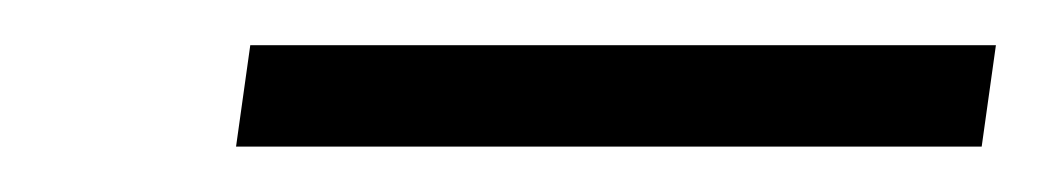

<svg xmlns="http://www.w3.org/2000/svg" viewBox="-20 -311 470 85"><path d="M414.6 -246.1H84.5L90.8 -291H420.9Z"/></svg>

Font: Fivo Sans Light
Style: Regular
Weight: 300
Designer: Alexander Slobzheninov
Foundry: Alexander Slobzheninov
Version: 1.0